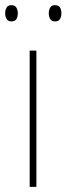

<svg xmlns="http://www.w3.org/2000/svg" viewBox="-32 -724 258 744"><path d="M109 0H83V-528H109ZM-12 -673Q-12 -685 -6.5 -694.5Q-1 -704 12 -704Q26 -704 31.5 -694.5Q37 -685 37 -673Q37 -659 31.5 -650Q26 -641 12 -641Q-1 -641 -6.5 -650.5Q-12 -660 -12 -673ZM157 -673Q157 -685 162.5 -694.5Q168 -704 181 -704Q195 -704 200.5 -695Q206 -686 206 -673Q206 -660 200.5 -650.5Q195 -641 181 -641Q168 -641 162.5 -650.5Q157 -660 157 -673Z"/></svg>

Font: Noto Sans Khmer UI SemiCondensed Thin
Style: Regular
Weight: 100
Width: 4
Designer: Danh Hong and the Monotype Design Team
Foundry: Monotype Imaging Inc.
Version: Version 2.002; ttfautohint (v1.8.4.7-5d5b)